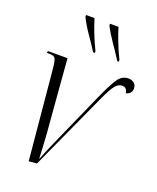

<svg xmlns="http://www.w3.org/2000/svg" viewBox="-143 -851 770 941"><g transform="rotate(20 242.5 -381.0)"><path d="M78 -467Q74 -506 67 -516Q60 -526 35 -526H24L26 -536H128L153 -225Q156 -195 158.5 -159.5Q161 -124 163 -89Q165 -54 166 -27H168Q178 -54 193.5 -90Q209 -126 222 -155L334 -407Q365 -477 387 -511Q409 -545 443 -545Q461 -545 473 -535Q485 -525 485 -507Q485 -492 476.5 -483.5Q468 -475 455 -472Q452 -501 426 -501Q407 -501 391 -481.5Q375 -462 351 -410L164 0L122 4ZM236 -606Q210 -647 184.5 -683.5Q159 -720 141 -757V-766H185Q194 -736 210 -694.5Q226 -653 245 -615V-606ZM362 -606Q336 -647 310.5 -683.5Q285 -720 266 -757V-766H310Q319 -736 335 -694.5Q351 -653 370 -615V-606Z"/></g></svg>

Font: Noto Serif Display ExtraCondensed Light
Style: Italic
Weight: 300
Width: 2
Italic angle: -12°
Designer: Monotype Design Team
Foundry: Monotype Imaging Inc.
Version: Version 2.009